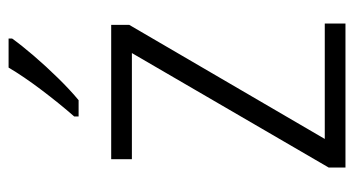

<svg xmlns="http://www.w3.org/2000/svg" viewBox="-204 -600 805 436"><g transform="rotate(-90 198.0 -382.5)"><path d="M362 0H35V-38L295 -485H54V-532H359V-491L100 -47H362ZM328 -757Q313 -736 289 -708Q265 -680 238 -652.5Q211 -625 188 -606H151V-616Q180 -649 211 -690Q242 -731 262 -765H328Z"/></g></svg>

Font: Noto Sans Myanmar SemiCondensed Light
Style: Regular
Weight: 300
Width: 4
Designer: Monotype Design Team
Foundry: Monotype Imaging Inc.
Version: Version 2.107; ttfautohint (v1.8.4.7-5d5b)